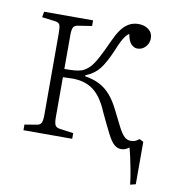

<svg xmlns="http://www.w3.org/2000/svg" viewBox="-77 -588 722 803"><g transform="rotate(10 284.0 -187.0)"><path d="M529 147Q525 113 519.5 84.5Q514 56 509 33Q504 10 499 -6Q495 -2 486 2.5Q477 7 466 7Q449 7 435.5 -5Q422 -17 406.5 -47.5Q391 -78 366 -131Q352 -165 334.5 -189.5Q317 -214 293.5 -228.5Q270 -243 237 -247Q221 -249 203.5 -248Q186 -247 174 -247V-76Q174 -53 179 -43.5Q184 -34 199 -32L257 -24V0H50V-24L99 -32Q115 -34 120 -44Q125 -54 125 -80V-425Q125 -451 121 -460.5Q117 -470 100 -472L45 -479L49 -503H257V-479L199 -470Q184 -468 179 -458.5Q174 -449 174 -426V-282Q202 -282 218 -283.5Q234 -285 247 -289Q265 -296 280 -311.5Q295 -327 310.5 -356.5Q326 -386 347 -432Q359 -459 373 -479Q387 -499 405.5 -510Q424 -521 447 -521Q473 -521 490.5 -507.5Q508 -494 508 -470Q508 -457 501.5 -445Q495 -433 484 -426Q473 -419 459 -419Q445 -419 433 -431.5Q421 -444 416 -474Q408 -468 401.5 -460Q395 -452 387 -437Q379 -422 367 -392Q344 -339 323 -312.5Q302 -286 265 -271V-267Q301 -261 326.5 -248Q352 -235 373 -211.5Q394 -188 413 -149Q434 -106 447.5 -80.5Q461 -55 472.5 -44.5Q484 -34 499 -34Q512 -34 520.5 -38.5Q529 -43 535 -48L552 -39V141Z"/></g></svg>

Font: Literata 18pt ExtraLight
Style: Regular
Weight: 250
Designer: Latin by Veronika Burian and Jose Scaglione. Greek by Irene Vlachou. Cyrillic by Vera Evstafieva.
Foundry: TypeTogether
Version: Version 3.103;gftools[0.9.29]